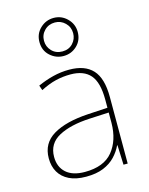

<svg xmlns="http://www.w3.org/2000/svg" viewBox="-122 -888 755 974"><g transform="rotate(-15 255.5 -400.5)"><path d="M264 -537Q346 -537 387 -492.5Q428 -448 428 -350V0H406L402 -103H400Q386 -73 361.5 -47Q337 -21 299.5 -5.5Q262 10 208 10Q155 10 119.5 -7.5Q84 -25 66 -56Q48 -87 48 -129Q48 -208 114.5 -247.5Q181 -287 299 -294L402 -300V-343Q402 -433 368 -472.5Q334 -512 264 -512Q224 -512 186.5 -503Q149 -494 106 -472L97 -498Q137 -516 178.5 -526.5Q220 -537 264 -537ZM301 -270Q199 -265 137.5 -232Q76 -199 76 -129Q76 -76 110 -45.5Q144 -15 208 -15Q308 -15 354.5 -72Q401 -129 402 -220V-275ZM256 -611Q216 -611 185.5 -638.5Q155 -666 155 -711Q155 -754 185 -782.5Q215 -811 256 -811Q297 -811 326.5 -781.5Q356 -752 356 -711Q356 -667 326.5 -639Q297 -611 256 -611ZM256 -635Q290 -635 311 -657.5Q332 -680 332 -711Q332 -743 309.5 -765Q287 -787 256 -787Q223 -787 201 -765Q179 -743 179 -711Q179 -680 200.5 -657.5Q222 -635 256 -635Z"/></g></svg>

Font: Noto Sans Hebrew Thin Thin
Style: Regular
Weight: 250
Version: Version 3.001